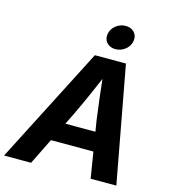

<svg xmlns="http://www.w3.org/2000/svg" viewBox="-165 -1054 1027 1160"><g transform="rotate(15 348.5 -473.5)"><path d="M-30.8 0 342.3 -727.5H536.6L671.4 0H510.7L453.6 -352.5Q444.3 -420.4 435.1 -498Q425.8 -575.7 416 -670.4H453.6Q413.6 -576.7 379.4 -499Q345.2 -421.4 312 -352.5L138.2 0ZM155.3 -163.1 175.3 -281.7H559.1L539.1 -163.1ZM451.7 -794.9Q417.5 -794.9 397.7 -816.9Q377.9 -838.9 383.3 -871.1Q388.7 -903.3 415.8 -925Q442.9 -946.8 477.1 -946.8Q511.7 -946.8 531.5 -925Q551.3 -903.3 545.9 -871.1Q541 -838.9 513.7 -816.9Q486.3 -794.9 451.7 -794.9Z"/></g></svg>

Font: Inter 24pt
Style: Bold Italic
Weight: 700
Italic angle: -9.3988°
Version: Version 4.001;git-66647c0bb